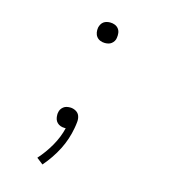

<svg xmlns="http://www.w3.org/2000/svg" viewBox="-110 -627 821 922"><g transform="rotate(15 300.0 -166.5)"><path d="M324 -436Q312 -436 301 -440.5Q290 -445 283 -454Q276 -463 274 -475Q272 -487 274 -499Q276 -508 280.5 -516Q285 -524 292 -529Q299 -534 307.5 -536Q316 -538 324 -538Q337 -538 348 -533.5Q359 -529 366 -520Q373 -511 374.5 -499Q376 -487 374 -475Q373 -466 368.5 -458.5Q364 -451 357 -445.5Q350 -440 341.5 -438Q333 -436 324 -436ZM186 205 154 180Q188 142 213 98Q238 54 249 8Q247 8 245.5 8Q244 8 243 8Q232 8 222.5 4.5Q213 1 206 -6Q199 -13 196 -22.5Q193 -32 193 -43Q193 -46 193 -49Q193 -52 194 -55Q195 -64 199.5 -71.5Q204 -79 211 -84.5Q218 -90 226.5 -92Q235 -94 244 -94Q259 -94 272.5 -86.5Q286 -79 291 -65.5Q296 -52 294.5 -36Q293 -20 290 -4Q285 24 276 51.5Q267 79 253.5 105.5Q240 132 223 157Q206 182 186 205Z"/></g></svg>

Font: Iosevka Curly Slab XLtExObl
Style: Regular
Weight: 200
Width: 7
Italic angle: -9°
Monospace: yes
Designer: Belleve Invis
Foundry: Belleve Invis
Version: Version 11.0.0; ttfautohint (v1.8.3)